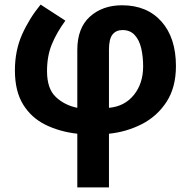

<svg xmlns="http://www.w3.org/2000/svg" viewBox="-20 -577 832 837"><path d="M157 -557 265 -487Q227 -435 206 -384Q185 -333 185 -267Q185 -190 223.5 -154Q262 -118 317 -107V-359Q317 -455 372 -504.5Q427 -554 512 -554Q621 -554 684 -483Q747 -412 747 -289Q747 -196 706 -133Q665 -70 598.5 -36Q532 -2 455 6V240H317V6Q239 -3 177.5 -33.5Q116 -64 80.5 -122Q45 -180 45 -270Q45 -356 76 -426Q107 -496 157 -557ZM514 -446Q486 -446 470.5 -426.5Q455 -407 455 -360V-107Q523 -113 563.5 -163Q604 -213 604 -288Q604 -331 595.5 -367Q587 -403 567 -424.5Q547 -446 514 -446Z"/></svg>

Font: Noto IKEA Arabic
Style: Bold
Weight: 700
Designer: Monotype Design Team
Foundry: Monotype Imaging Inc.
Version: Version 1.200